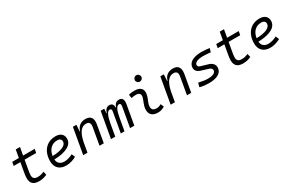

<svg xmlns="http://www.w3.org/2000/svg" viewBox="138 -2039 4998 3343"><g transform="rotate(-30 2636.5 -367.5)"><path d="M324.2 9.8C390.1 9.8 439.5 -6.3 484.9 -26.4L469.2 -96.2C418 -74.2 387.2 -66.9 338.4 -66.9C274.4 -66.9 244.1 -95.2 244.1 -152.8C244.1 -191.4 250.5 -219.7 262.2 -287.1L289.6 -442.4H522.5L536.1 -517.6H302.7L330.1 -673.8H244.6L217.3 -517.6H84L70.3 -442.4H204.1L176.8 -287.1C164.6 -217.3 158.7 -186 158.7 -144.5C158.7 -40.5 211.9 9.8 324.2 9.8Z M875.5 -66.9C794.9 -66.9 745.6 -110.8 740.2 -186C975.1 -191.9 1113.3 -264.6 1113.3 -390.6C1113.3 -476.6 1055.2 -527.3 957 -527.3C776.4 -527.3 659.7 -397.5 659.7 -194.8C659.7 -66.4 738.3 9.8 871.1 9.8C936.5 9.8 1011.7 -11.2 1074.7 -46.4L1046.4 -114.7C990.7 -84.5 927.7 -66.9 875.5 -66.9ZM743.7 -253.4C760.7 -375.5 836.9 -450.7 946.8 -450.7C998.5 -450.7 1027.8 -426.3 1027.8 -385.7C1027.8 -305.2 924.8 -258.8 743.7 -253.4Z M1212.4 0H1297.9L1332 -192.9C1371.1 -384.8 1441.4 -450.7 1526.9 -450.7C1589.4 -450.7 1612.8 -414.6 1600.6 -344.2L1540.5 0H1626L1686 -340.3C1708 -463.4 1664.6 -527.3 1556.2 -527.3C1464.4 -527.3 1397.9 -477.1 1374.5 -388.7H1365.7L1374 -517.6H1303.7Z M1933.6 -517.6H1862.3L1771 0H1856.4L1899.4 -243.7V-242.7C1922.9 -380.9 1960 -457 2007.3 -457C2034.7 -457 2045.9 -437.5 2038.6 -399.4L1968.3 0H2042.5L2086.9 -251V-249C2109.4 -383.3 2145 -457 2194.3 -457C2220.7 -457 2231 -436.5 2224.6 -399.4L2154.3 0H2239.7L2308.6 -390.6C2324.2 -480.5 2298.3 -527.3 2233.9 -527.3C2179.7 -527.3 2143.6 -500 2124.5 -435.5H2116.7C2118.2 -498 2091.3 -527.3 2039.1 -527.3C1987.8 -527.3 1953.6 -498 1935.5 -430.7H1927.7Z M2823.2 -95.7C2786.6 -74.7 2764.2 -66.9 2729 -66.9C2664.1 -66.9 2631.8 -98.1 2635.7 -157.7C2640.1 -225.6 2678.7 -275.4 2695.3 -345.2C2724.6 -464.4 2670.4 -527.3 2543.9 -527.3C2505.4 -527.3 2466.8 -524.4 2428.7 -513.7L2439 -440.4C2468.8 -448.2 2498.5 -451.7 2528.3 -451.7C2598.6 -451.7 2627.9 -418.5 2611.8 -355C2596.7 -293.9 2555.2 -226.1 2550.8 -153.3C2543.9 -46.4 2601.1 9.8 2716.3 9.8C2771.5 9.8 2812 -8.3 2850.6 -31.2ZM2707.5 -615.2C2743.2 -615.2 2772 -643.6 2772 -679.2C2772 -714.8 2743.2 -743.7 2707.5 -743.7C2671.9 -743.7 2643.1 -714.8 2643.1 -679.2C2643.1 -643.6 2671.9 -615.2 2707.5 -615.2Z M2970.2 0H3055.7L3089.8 -192.9C3128.9 -384.8 3199.2 -450.7 3284.7 -450.7C3347.2 -450.7 3370.6 -414.6 3358.4 -344.2L3298.3 0H3383.8L3443.8 -340.3C3465.8 -463.4 3422.4 -527.3 3314 -527.3C3222.2 -527.3 3155.8 -477.1 3132.3 -388.7H3123.5L3131.8 -517.6H3061.5Z M3744.1 9.8C3909.7 9.8 4004.4 -50.8 4004.4 -155.8C4004.4 -212.9 3966.3 -257.8 3898.9 -278.3L3752.4 -321.8C3722.7 -330.1 3706.1 -346.7 3706.1 -367.7C3706.1 -420.4 3769 -450.7 3879.9 -450.7C3918.5 -450.7 3973.6 -446.8 4031.2 -440.4L4053.2 -514.2C4002.9 -522.5 3944.3 -527.3 3893.1 -527.3C3719.7 -527.3 3620.6 -466.3 3620.6 -359.9C3620.6 -311 3654.8 -272 3716.3 -252.4L3862.3 -207C3898.4 -196.3 3918.9 -174.3 3918.9 -147.9C3918.9 -96.7 3860.4 -66.9 3757.8 -66.9C3712.9 -66.9 3647.5 -76.7 3577.6 -92.8L3554.2 -14.6C3596.2 1 3665 9.8 3744.1 9.8Z M4425.8 9.8C4491.7 9.8 4541 -6.3 4586.4 -26.4L4570.8 -96.2C4519.5 -74.2 4488.8 -66.9 4439.9 -66.9C4376 -66.9 4345.7 -95.2 4345.7 -152.8C4345.7 -191.4 4352.1 -219.7 4363.8 -287.1L4391.1 -442.4H4624L4637.7 -517.6H4404.3L4431.6 -673.8H4346.2L4318.8 -517.6H4185.5L4171.9 -442.4H4305.7L4278.3 -287.1C4266.1 -217.3 4260.3 -186 4260.3 -144.5C4260.3 -40.5 4313.5 9.8 4425.8 9.8Z M4977.1 -66.9C4896.5 -66.9 4847.2 -110.8 4841.8 -186C5076.7 -191.9 5214.8 -264.6 5214.8 -390.6C5214.8 -476.6 5156.7 -527.3 5058.6 -527.3C4877.9 -527.3 4761.2 -397.5 4761.2 -194.8C4761.2 -66.4 4839.8 9.8 4972.7 9.8C5038.1 9.8 5113.3 -11.2 5176.3 -46.4L5147.9 -114.7C5092.3 -84.5 5029.3 -66.9 4977.1 -66.9ZM4845.2 -253.4C4862.3 -375.5 4938.5 -450.7 5048.3 -450.7C5100.1 -450.7 5129.4 -426.3 5129.4 -385.7C5129.4 -305.2 5026.4 -258.8 4845.2 -253.4Z"/></g></svg>

Font: Cascadia Code PL SemiLight
Style: Italic
Weight: 350
Italic angle: -10°
Monospace: yes
Designer: Aaron Bell
Foundry: Saja Typeworks
Version: Version 2404.023